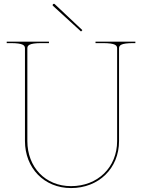

<svg xmlns="http://www.w3.org/2000/svg" viewBox="-20 -977 740 1000"><path d="M409 -820 265 -955.5C262 -958.5 258 -957 256.5 -955.5C255 -954 252.5 -950 255.5 -947L402 -813ZM15 -760V-752.5H35C103.5 -752.5 110 -739.5 110 -725V-242.5C110 -101.5 210 2.5 350 2.5C493.5 2.5 600 -99.5 600 -242.5V-725C600 -739.5 606.5 -752.5 675 -752.5H685V-760H477.5V-752.5H515C583.5 -752.5 590 -739.5 590 -725V-242.5C590 -105 488.5 -7.5 350 -7.5C215.5 -7.5 122.5 -107 122.5 -242.5V-725C122.5 -739.5 129 -752.5 197.5 -752.5H235V-760Z"/></svg>

Font: ZnikomitSC
Style: Regular
Weight: 100
Designer: gluk
Foundry: gluk
Version: Version 0.55